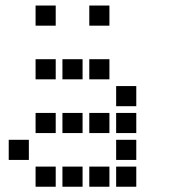

<svg xmlns="http://www.w3.org/2000/svg" viewBox="-20 -708 640 715"><path d="M113.5 -687.5Q112.5 -687.5 112.5 -687.5Q112.5 -687.5 112.5 -686.5V-613.5Q112.5 -612.5 112.5 -612.5Q112.5 -612.5 113.5 -612.5H186.5Q187.5 -612.5 187.5 -612.5Q187.5 -612.5 187.5 -613.5V-686.5Q187.5 -687.5 187.5 -687.5Q187.5 -687.5 186.5 -687.5ZM313.5 -687.5Q312.5 -687.5 312.5 -687.5Q312.5 -687.5 312.5 -686.5V-613.5Q312.5 -612.5 312.5 -612.5Q312.5 -612.5 313.5 -612.5H386.5Q387.5 -612.5 387.5 -612.5Q387.5 -612.5 387.5 -613.5V-686.5Q387.5 -687.5 387.5 -687.5Q387.5 -687.5 386.5 -687.5ZM113.5 -487.5Q112.5 -487.5 112.5 -487.5Q112.5 -487.5 112.5 -486.5V-413.5Q112.5 -412.5 112.5 -412.5Q112.5 -412.5 113.5 -412.5H186.5Q187.5 -412.5 187.5 -412.5Q187.5 -412.5 187.5 -413.5V-486.5Q187.5 -487.5 187.5 -487.5Q187.5 -487.5 186.5 -487.5ZM213.5 -487.5Q212.5 -487.5 212.5 -487.5Q212.5 -487.5 212.5 -486.5V-413.5Q212.5 -412.5 212.5 -412.5Q212.5 -412.5 213.5 -412.5H286.5Q287.5 -412.5 287.5 -412.5Q287.5 -412.5 287.5 -413.5V-486.5Q287.5 -487.5 287.5 -487.5Q287.5 -487.5 286.5 -487.5ZM313.5 -487.5Q312.5 -487.5 312.5 -487.5Q312.5 -487.5 312.5 -486.5V-413.5Q312.5 -412.5 312.5 -412.5Q312.5 -412.5 313.5 -412.5H386.5Q387.5 -412.5 387.5 -412.5Q387.5 -412.5 387.5 -413.5V-486.5Q387.5 -487.5 387.5 -487.5Q387.5 -487.5 386.5 -487.5ZM413.5 -387.5Q412.5 -387.5 412.5 -387.5Q412.5 -387.5 412.5 -386.5V-313.5Q412.5 -312.5 412.5 -312.5Q412.5 -312.5 413.5 -312.5H486.5Q487.5 -312.5 487.5 -312.5Q487.5 -312.5 487.5 -313.5V-386.5Q487.5 -387.5 487.5 -387.5Q487.5 -387.5 486.5 -387.5ZM113.5 -287.5Q112.5 -287.5 112.5 -287.5Q112.5 -287.5 112.5 -286.5V-213.5Q112.5 -212.5 112.5 -212.5Q112.5 -212.5 113.5 -212.5H186.5Q187.5 -212.5 187.5 -212.5Q187.5 -212.5 187.5 -213.5V-286.5Q187.5 -287.5 187.5 -287.5Q187.5 -287.5 186.5 -287.5ZM213.5 -287.5Q212.5 -287.5 212.5 -287.5Q212.5 -287.5 212.5 -286.5V-213.5Q212.5 -212.5 212.5 -212.5Q212.5 -212.5 213.5 -212.5H286.5Q287.5 -212.5 287.5 -212.5Q287.5 -212.5 287.5 -213.5V-286.5Q287.5 -287.5 287.5 -287.5Q287.5 -287.5 286.5 -287.5ZM313.5 -287.5Q312.5 -287.5 312.5 -287.5Q312.5 -287.5 312.5 -286.5V-213.5Q312.5 -212.5 312.5 -212.5Q312.5 -212.5 313.5 -212.5H386.5Q387.5 -212.5 387.5 -212.5Q387.5 -212.5 387.5 -213.5V-286.5Q387.5 -287.5 387.5 -287.5Q387.5 -287.5 386.5 -287.5ZM413.5 -287.5Q412.5 -287.5 412.5 -287.5Q412.5 -287.5 412.5 -286.5V-213.5Q412.5 -212.5 412.5 -212.5Q412.5 -212.5 413.5 -212.5H486.5Q487.5 -212.5 487.5 -212.5Q487.5 -212.5 487.5 -213.5V-286.5Q487.5 -287.5 487.5 -287.5Q487.5 -287.5 486.5 -287.5ZM13.5 -187.5Q12.5 -187.5 12.5 -187.5Q12.5 -187.5 12.5 -186.5V-113.5Q12.5 -112.5 12.5 -112.5Q12.5 -112.5 13.5 -112.5H86.5Q87.5 -112.5 87.5 -112.5Q87.5 -112.5 87.5 -113.5V-186.5Q87.5 -187.5 87.5 -187.5Q87.5 -187.5 86.5 -187.5ZM413.5 -187.5Q412.5 -187.5 412.5 -187.5Q412.5 -187.5 412.5 -186.5V-113.5Q412.5 -112.5 412.5 -112.5Q412.5 -112.5 413.5 -112.5H486.5Q487.5 -112.5 487.5 -112.5Q487.5 -112.5 487.5 -113.5V-186.5Q487.5 -187.5 487.5 -187.5Q487.5 -187.5 486.5 -187.5ZM113.5 -87.5Q112.5 -87.5 112.5 -87.5Q112.5 -87.5 112.5 -86.5V-13.5Q112.5 -12.5 112.5 -12.5Q112.5 -12.5 113.5 -12.5H186.5Q187.5 -12.5 187.5 -12.5Q187.5 -12.5 187.5 -13.5V-86.5Q187.5 -87.5 187.5 -87.5Q187.5 -87.5 186.5 -87.5ZM213.5 -87.5Q212.5 -87.5 212.5 -87.5Q212.5 -87.5 212.5 -86.5V-13.5Q212.5 -12.5 212.5 -12.5Q212.5 -12.5 213.5 -12.5H286.5Q287.5 -12.5 287.5 -12.5Q287.5 -12.5 287.5 -13.5V-86.5Q287.5 -87.5 287.5 -87.5Q287.5 -87.5 286.5 -87.5ZM313.5 -87.5Q312.5 -87.5 312.5 -87.5Q312.5 -87.5 312.5 -86.5V-13.5Q312.5 -12.5 312.5 -12.5Q312.5 -12.5 313.5 -12.5H386.5Q387.5 -12.5 387.5 -12.5Q387.5 -12.5 387.5 -13.5V-86.5Q387.5 -87.5 387.5 -87.5Q387.5 -87.5 386.5 -87.5ZM413.5 -87.5Q412.5 -87.5 412.5 -87.5Q412.5 -87.5 412.5 -86.5V-13.5Q412.5 -12.5 412.5 -12.5Q412.5 -12.5 413.5 -12.5H486.5Q487.5 -12.5 487.5 -12.5Q487.5 -12.5 487.5 -13.5V-86.5Q487.5 -87.5 487.5 -87.5Q487.5 -87.5 486.5 -87.5Z"/></svg>

Font: Doto Black
Style: Regular
Weight: 900
Monospace: yes
Version: Version 1.000